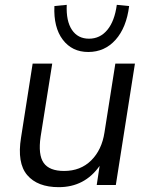

<svg xmlns="http://www.w3.org/2000/svg" viewBox="-20 -765 617 794"><path d="M223 9Q135 9 92.5 -41Q50 -91 67 -196L115 -502H196L148 -200Q137 -125 160.5 -91.5Q184 -58 245 -58Q313 -58 357 -101.5Q401 -145 412 -217L457 -502H538L459 0H380L392 -79Q330 9 223 9ZM345 -550Q278 -550 239.5 -601Q201 -652 205 -740L256 -745Q253 -678 277.5 -641.5Q302 -605 348 -605Q394 -605 424 -641.5Q454 -678 463 -745L514 -740Q503 -651 458 -600.5Q413 -550 345 -550Z"/></svg>

Font: Mulish
Style: Italic
Weight: 400
Italic angle: -9°
Designer: Vernon Adams
Foundry: Vernon Adams
Version: Version 3.603; ttfautohint (v1.8.3)